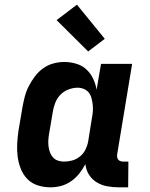

<svg xmlns="http://www.w3.org/2000/svg" viewBox="-20 -793 640 821"><path d="M196 8Q167 8 141 -0.5Q115 -9 97 -27.5Q79 -46 69 -71Q59 -96 55.5 -123Q52 -150 53.5 -178Q55 -206 59 -234L76 -334Q80 -357 86 -380Q92 -403 103 -424.5Q114 -446 129 -466Q144 -486 164 -500.5Q184 -515 207.5 -521.5Q231 -528 254 -528Q281 -528 306 -520.5Q331 -513 349 -496.5Q367 -480 378 -457Q389 -434 393 -409L412 -520H545L481 -133Q480 -127 481 -121Q482 -115 485.5 -110.5Q489 -106 495 -104Q501 -102 507 -102H529L528 8H488Q462 8 438 3.5Q414 -1 393.5 -13.5Q373 -26 360.5 -46Q348 -66 345 -91Q334 -70 319 -51Q304 -32 284 -18Q264 -4 241 2Q218 8 196 8ZM254 -102Q272 -102 289.5 -107Q307 -112 322 -124Q337 -136 345.5 -153.5Q354 -171 357 -188L373 -288Q376 -303 377 -317Q378 -331 376.5 -345Q375 -359 371.5 -372.5Q368 -386 360 -396.5Q352 -407 339 -412.5Q326 -418 312 -418Q293 -418 273 -410.5Q253 -403 238.5 -388Q224 -373 216.5 -354Q209 -335 206 -316L189 -216Q187 -203 186.5 -189.5Q186 -176 188 -163.5Q190 -151 194.5 -139.5Q199 -128 207.5 -119Q216 -110 228.5 -106Q241 -102 254 -102ZM357 -573 222 -707 309 -773 428 -627Z"/></svg>

Font: Iosevka HT Extrabold Extended
Style: Italic
Weight: 800
Width: 7
Italic angle: -9°
Monospace: yes
Designer: Belleve Invis
Foundry: Belleve Invis
Version: Version 32.3.0; ttfautohint (v1.8.4)